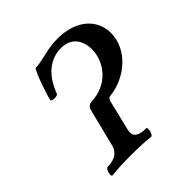

<svg xmlns="http://www.w3.org/2000/svg" viewBox="-129 -514 607 607"><g transform="rotate(-45 174.5 -210.5)"><path d="M34 4C57 1 87 0 118 0C151 0 181 1 207 4C215 4 222 -26 215 -26C174 -26 165 -41 170 -64L195 -167C198 -176 202 -179 208 -179C281 -187 349 -245 349 -318C349 -378 301 -425 216 -425C169 -425 132 -408 102 -408C90 -393 66 -318 63 -304C61 -297 89 -295 92 -303C115 -365 155 -396 204 -396C248 -396 270 -365 270 -324C270 -268 226 -210 152 -208C142 -207 135 -202 132 -192L100 -64C94 -39 74 -26 42 -26C34 -26 25 4 34 4Z"/></g></svg>

Font: Junicode Two Beta SemiCondensed Medium
Style: Italic
Weight: 500
Width: 4
Italic angle: -10°
Version: Version 1.063